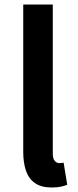

<svg xmlns="http://www.w3.org/2000/svg" viewBox="-20 -817 346 851"><path d="M209 14Q163 14 135 -5.5Q107 -25 95 -60.5Q83 -96 83 -143V-797H214V-137Q214 -113 223 -103.5Q232 -94 242 -94Q246 -94 250 -94.5Q254 -95 262 -96L278 2Q266 7 249.5 10.5Q233 14 209 14Z"/></svg>

Font: Noto Sans JP Thin SemiBold
Style: Regular
Weight: 600
Version: Version 2.004-H2;hotconv 1.0.118;makeotfexe 2.5.65603